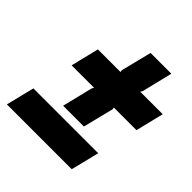

<svg xmlns="http://www.w3.org/2000/svg" viewBox="-220 -1017 1183 1183"><g transform="rotate(45 371.5 -426.0)"><path d="M697 -453H500L502 -440L452 -240H271L320 -440L328 -453H132L177 -637H374L372 -650L422 -851H603L554 -650L546 -637H742ZM585 -1H20L66 -186H631Z"/></g></svg>

Font: TypoPRO Sinkin Sans
Style: 900 X Black Italic
Weight: 950
Italic angle: -112°
Designer: Keith Bates
Foundry: K-Type
Version: Sinkin Sans (version 1.0)  by Keith Bates   •   © 2014   www